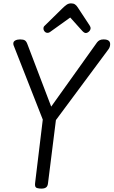

<svg xmlns="http://www.w3.org/2000/svg" viewBox="-20 -1106 674 1140"><path d="M228 14Q212 14 200 10.5Q188 7 188 -9Q188 -10 188 -14Q188 -18 189 -24L234 -396L60 -839Q59 -841 59 -847Q59 -860 71 -866Q83 -872 99 -872Q119 -872 128 -866Q137 -860 143 -843L284 -473L556 -854Q562 -862 571 -867Q580 -872 595 -872Q634 -872 634 -844Q634 -826 623 -812L312 -393L265 -18Q263 1 252.5 7.5Q242 14 228 14ZM489 -910Q480 -910 468 -923L397 -1002L277 -916Q271 -911 262 -911Q252 -911 245 -919Q238 -927 238 -937Q238 -946 242 -950L349 -1055Q363 -1069 375 -1077.5Q387 -1086 402 -1086Q416 -1086 425 -1080Q434 -1074 441 -1063L512 -955Q518 -945 518 -940Q518 -928 508.5 -919Q499 -910 489 -910Z"/></svg>

Font: Kite One
Style: Regular
Weight: 400
Designer: Eduardo Rodriguez Tunni
Foundry: Eduardo Rodriguez Tunni
Version: Version 1.002; ttfautohint (v1.8.4.7-5d5b);gftools[0.9.23]